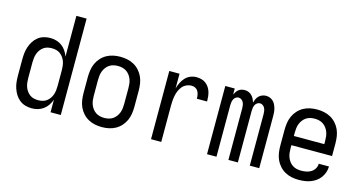

<svg xmlns="http://www.w3.org/2000/svg" viewBox="-78 -1070 2656 1414"><g transform="rotate(15 1250.0 -363.5)"><path d="M215 8Q190 8 166 1Q142 -6 122.5 -21.5Q103 -37 90 -58Q77 -79 69 -102.5Q61 -126 58.5 -150.5Q56 -175 56 -200V-320Q56 -345 58.5 -369.5Q61 -394 69 -417.5Q77 -441 90 -462Q103 -483 122.5 -498.5Q142 -514 166 -521Q190 -528 215 -528Q239 -528 262 -521.5Q285 -515 304 -501Q323 -487 336.5 -467Q350 -447 358 -424V-735H436V0H358V-96Q350 -73 336.5 -53Q323 -33 304 -19Q285 -5 262 1.5Q239 8 215 8ZM246 -62Q263 -62 279.5 -66Q296 -70 309.5 -80Q323 -90 333 -104Q343 -118 348.5 -134Q354 -150 356 -166.5Q358 -183 358 -200V-320Q358 -337 356 -353.5Q354 -370 348.5 -386Q343 -402 333 -416Q323 -430 309.5 -440Q296 -450 279.5 -454Q263 -458 246 -458Q229 -458 212.5 -454Q196 -450 182.5 -440Q169 -430 159 -416Q149 -402 143.5 -386Q138 -370 136 -353.5Q134 -337 134 -320V-200Q134 -183 136 -166.5Q138 -150 143.5 -134Q149 -118 159 -104Q169 -90 182.5 -80Q196 -70 212.5 -66Q229 -62 246 -62Z M750 8Q723 8 696.5 2.5Q670 -3 646.5 -16Q623 -29 604.5 -49.5Q586 -70 575 -94.5Q564 -119 560 -146Q556 -173 556 -200V-320Q556 -347 560 -374Q564 -401 575 -425.5Q586 -450 604.5 -470.5Q623 -491 646.5 -504Q670 -517 696.5 -522.5Q723 -528 750 -528Q777 -528 803.5 -522.5Q830 -517 853.5 -504Q877 -491 895.5 -470.5Q914 -450 925 -425.5Q936 -401 940 -374Q944 -347 944 -320V-200Q944 -173 940 -146Q936 -119 925 -94.5Q914 -70 895.5 -49.5Q877 -29 853.5 -16Q830 -3 803.5 2.5Q777 8 750 8ZM750 -62Q767 -62 784 -66Q801 -70 815 -79.5Q829 -89 839.5 -103Q850 -117 856 -133Q862 -149 864 -166Q866 -183 866 -200V-320Q866 -337 864 -354Q862 -371 856 -387Q850 -403 839.5 -417Q829 -431 815 -440.5Q801 -450 784 -454Q767 -458 750 -458Q733 -458 716 -454Q699 -450 685 -440.5Q671 -431 660.5 -417Q650 -403 644 -387Q638 -371 636 -354Q634 -337 634 -320V-200Q634 -183 636 -166Q638 -149 644 -133Q650 -117 660.5 -103Q671 -89 685 -79.5Q699 -70 716 -66Q733 -62 750 -62Z M1124 0V-520H1202V-408Q1208 -430 1218.5 -452Q1229 -474 1245 -491.5Q1261 -509 1283.5 -518.5Q1306 -528 1330 -528Q1348 -528 1366.5 -523.5Q1385 -519 1400 -508Q1415 -497 1425.5 -481.5Q1436 -466 1441.5 -448.5Q1447 -431 1449 -412.5Q1451 -394 1451 -375H1373Q1373 -390 1370.5 -404.5Q1368 -419 1360.5 -432Q1353 -445 1339.5 -451.5Q1326 -458 1311 -458Q1291 -458 1272.5 -449.5Q1254 -441 1241.5 -426Q1229 -411 1221 -392.5Q1213 -374 1209 -354.5Q1205 -335 1203.5 -315Q1202 -295 1202 -276V0Z M1551 0V-520H1623V-474Q1628 -485 1635 -495.5Q1642 -506 1651.5 -513.5Q1661 -521 1673 -524.5Q1685 -528 1698 -528Q1713 -528 1727 -522.5Q1741 -517 1751.5 -506.5Q1762 -496 1769 -482Q1776 -468 1780 -454Q1783 -468 1789.5 -482Q1796 -496 1806.5 -506.5Q1817 -517 1831.5 -522.5Q1846 -528 1861 -528Q1876 -528 1890 -522.5Q1904 -517 1915 -506.5Q1926 -496 1932.5 -482Q1939 -468 1943 -453.5Q1947 -439 1948 -424Q1949 -409 1949 -394V0H1877V-394Q1877 -405 1875 -417Q1873 -429 1868 -439Q1863 -449 1853 -456Q1843 -463 1832 -463Q1820 -463 1810 -456Q1800 -449 1795 -439Q1790 -429 1788 -417Q1786 -405 1786 -394V0H1714V-394Q1714 -405 1712 -417Q1710 -429 1705 -439Q1700 -449 1690 -456Q1680 -463 1668 -463Q1657 -463 1647 -456Q1637 -449 1632 -439Q1627 -429 1625 -417Q1623 -405 1623 -394V0Z M2250 8Q2223 8 2196.5 2.5Q2170 -3 2146.5 -16Q2123 -29 2104.5 -49.5Q2086 -70 2075 -94.5Q2064 -119 2060 -146Q2056 -173 2056 -200V-320Q2056 -347 2060 -374Q2064 -401 2075 -425.5Q2086 -450 2104.5 -470.5Q2123 -491 2146.5 -504Q2170 -517 2196.5 -522.5Q2223 -528 2250 -528Q2277 -528 2303.5 -522.5Q2330 -517 2353.5 -504Q2377 -491 2395.5 -470.5Q2414 -450 2425 -425.5Q2436 -401 2440 -374Q2444 -347 2444 -320V-225H2134V-200Q2134 -183 2136 -166Q2138 -149 2144 -133Q2150 -117 2160.5 -103Q2171 -89 2185 -79.5Q2199 -70 2216 -66Q2233 -62 2250 -62Q2270 -62 2289.5 -65.5Q2309 -69 2326 -79.5Q2343 -90 2353.5 -107.5Q2364 -125 2364 -145H2442Q2442 -122 2434.5 -100Q2427 -78 2413.5 -59.5Q2400 -41 2381 -27.5Q2362 -14 2340.5 -6Q2319 2 2296 5Q2273 8 2250 8ZM2366 -295V-320Q2366 -337 2364 -354Q2362 -371 2356 -387Q2350 -403 2339.5 -417Q2329 -431 2315 -440.5Q2301 -450 2284 -454Q2267 -458 2250 -458Q2233 -458 2216 -454Q2199 -450 2185 -440.5Q2171 -431 2160.5 -417Q2150 -403 2144 -387Q2138 -371 2136 -354Q2134 -337 2134 -320V-295Z"/></g></svg>

Font: Iosevka Term Curly
Style: Regular
Weight: 400
Designer: Belleve Invis
Foundry: Belleve Invis
Version: Version 32.3.0